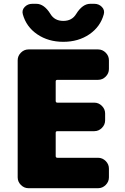

<svg xmlns="http://www.w3.org/2000/svg" viewBox="-20 -990 656 1010"><path d="M496 -730Q519 -730 536 -713Q553 -696 553 -673V-627Q553 -604 536 -587Q519 -570 496 -570H282Q273 -570 273 -562V-459Q273 -450 282 -450H476Q499 -450 516 -433Q533 -416 533 -393V-357Q533 -334 516 -317Q499 -300 476 -300H282Q273 -300 273 -292V-169Q273 -160 282 -160H496Q519 -160 536 -143Q553 -126 553 -103V-57Q553 -34 536 -17Q519 0 496 0H130Q107 0 90 -17Q73 -34 73 -57V-673Q73 -696 90 -713Q107 -730 130 -730ZM455 -970H476Q500 -970 516 -953.5Q532 -937 526 -915Q508 -849 450 -809.5Q392 -770 313 -770Q234 -770 176 -809.5Q118 -849 100 -915Q94 -937 110 -953.5Q126 -970 150 -970H171Q212 -970 245 -917Q267 -880 313 -880Q359 -880 381 -917Q414 -970 455 -970Z"/></svg>

Font: Rounded Mplus 1c Black
Style: Regular
Weight: 900
Version: Version 1.059.20150529